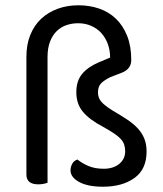

<svg xmlns="http://www.w3.org/2000/svg" viewBox="-20 -690 617 727"><path d="M160 2Q155 4 145.5 6Q136 8 125 8Q80 8 80 -29V-475Q80 -522 95 -558.5Q110 -595 136.5 -619.5Q163 -644 199 -657Q235 -670 277 -670Q319 -670 355.5 -657.5Q392 -645 419 -619Q446 -593 461.5 -554Q477 -515 477 -463Q477 -429 442 -415L398 -398Q372 -385 361.5 -373Q351 -361 351 -340Q351 -320 363 -305.5Q375 -291 407 -271Q438 -253 462 -237Q486 -221 502 -203.5Q518 -186 526.5 -165Q535 -144 535 -116Q535 -49 489 -16Q443 17 370 17Q312 17 279.5 -1Q247 -19 247 -45Q247 -57 253 -69Q259 -81 273 -86Q292 -71 316 -61Q340 -51 373 -51Q409 -51 431.5 -69.5Q454 -88 454 -117Q454 -130 450.5 -141.5Q447 -153 437.5 -163.5Q428 -174 411.5 -185Q395 -196 370 -210Q320 -236 294.5 -266Q269 -296 269 -341Q269 -383 290.5 -409.5Q312 -436 354 -454L397 -472Q397 -500 388 -524Q379 -548 363.5 -565Q348 -582 325.5 -592Q303 -602 276 -602Q253 -602 232 -595Q211 -588 195 -572.5Q179 -557 169.5 -532.5Q160 -508 160 -474Z"/></svg>

Font: Baloo Da 2
Style: Regular
Weight: 400
Designer: Noopur Datye, Sulekha Rajkumar and Ek Type
Foundry: Ek Type
Version: Version 1.640;hotconv 1.0.111;makeotfexe 2.5.65597; ttfautoh